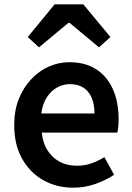

<svg xmlns="http://www.w3.org/2000/svg" viewBox="-20 -858 613 892"><path d="M320 14Q243 14 181 -21Q119 -56 82.5 -121Q46 -186 46 -277Q46 -345 67.5 -398.5Q89 -452 125.5 -490.5Q162 -529 207.5 -549Q253 -569 302 -569Q377 -569 428 -535.5Q479 -502 505 -442.5Q531 -383 531 -305Q531 -286 529.5 -269.5Q528 -253 525 -242H174Q179 -193 201 -159Q223 -125 257.5 -106.5Q292 -88 337 -88Q372 -88 403 -98.5Q434 -109 465 -128L510 -46Q471 -20 422 -3Q373 14 320 14ZM172 -331H419Q419 -394 390 -430.5Q361 -467 304 -467Q273 -467 245 -451.5Q217 -436 197.5 -406Q178 -376 172 -331ZM109 -686 234 -838H367L493 -686L440 -638L303 -752H298L161 -638Z"/></svg>

Font: Noto Sans TC SemiBold
Style: Regular
Weight: 600
Designer: Ryoko NISHIZUKA  (kana, bopomofo & ideographs); Paul D. Hunt (Latin, Greek & Cyrillic); Sandoll Communications , Soo-you
Foundry: Adobe
Version: Version 2.004-H2;hotconv 1.0.118;makeotfexe 2.5.65603